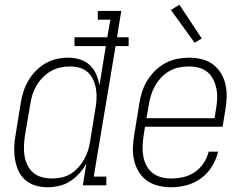

<svg xmlns="http://www.w3.org/2000/svg" viewBox="-20 -781 1040 809"><path d="M179 8Q153 8 128.5 0.5Q104 -7 85.5 -23.5Q67 -40 57 -63Q47 -86 43 -111Q39 -136 40 -162.5Q41 -189 46 -215L67 -345Q71 -370 78.5 -394Q86 -418 99 -440.5Q112 -463 130.5 -482Q149 -501 171.5 -514Q194 -527 218.5 -532.5Q243 -538 268 -538Q293 -538 317 -530.5Q341 -523 358.5 -506.5Q376 -490 385.5 -467.5Q395 -445 399 -421L426 -587H294V-624H432L445 -698H392V-735H491L473 -624H522V-587H467L375 -37H428V0H329L344 -93Q332 -70 314.5 -50.5Q297 -31 275 -17Q253 -3 228 2.5Q203 8 179 8ZM198 -29Q218 -29 238.5 -33Q259 -37 277 -48Q295 -59 309.5 -75Q324 -91 334.5 -109.5Q345 -128 351 -147.5Q357 -167 360 -187L381 -317Q385 -338 386.5 -360Q388 -382 385 -402.5Q382 -423 374 -442Q366 -461 351.5 -475Q337 -489 317 -495Q297 -501 275 -501Q254 -501 233.5 -496.5Q213 -492 194 -481Q175 -470 159.5 -454Q144 -438 133 -419Q122 -400 116 -380Q110 -360 107 -339L85 -209Q82 -188 81 -166Q80 -144 83.5 -123.5Q87 -103 96 -84.5Q105 -66 120.5 -53Q136 -40 156.5 -34.5Q177 -29 198 -29Z M701 8Q673 8 646.5 1.5Q620 -5 599 -20Q578 -35 564.5 -57.5Q551 -80 545 -106Q539 -132 540 -160Q541 -188 546 -215L567 -345Q571 -370 579 -395Q587 -420 601 -442.5Q615 -465 634.5 -484Q654 -503 677.5 -515.5Q701 -528 726.5 -533Q752 -538 777 -538Q804 -538 830.5 -531.5Q857 -525 877.5 -509.5Q898 -494 911.5 -471.5Q925 -449 930.5 -423Q936 -397 935 -369.5Q934 -342 929 -315L918 -247H591L585 -209Q582 -188 581 -166Q580 -144 583.5 -123.5Q587 -103 596.5 -84.5Q606 -66 622 -53Q638 -40 658.5 -34.5Q679 -29 701 -29Q726 -29 751.5 -34.5Q777 -40 799.5 -55Q822 -70 837.5 -93Q853 -116 859 -142H899Q891 -109 873 -79.5Q855 -50 827 -29.5Q799 -9 766 -0.5Q733 8 701 8ZM884 -283 890 -321Q894 -342 895 -364Q896 -386 892 -406.5Q888 -427 879 -445.5Q870 -464 854.5 -477Q839 -490 818.5 -495.5Q798 -501 776 -501Q755 -501 734.5 -497Q714 -493 694.5 -482Q675 -471 659.5 -454.5Q644 -438 633.5 -419.5Q623 -401 616.5 -380.5Q610 -360 607 -339L597 -283ZM800 -601 700 -739 736 -761 830 -619Z"/></svg>

Font: Iosevka Curly Slab XLtObl
Style: Regular
Weight: 200
Italic angle: -9°
Monospace: yes
Designer: Belleve Invis
Foundry: Belleve Invis
Version: Version 11.1.0; ttfautohint (v1.8.3)